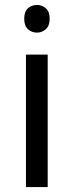

<svg xmlns="http://www.w3.org/2000/svg" viewBox="-20 -757 298 777"><path d="M173 -536V0H85V-536ZM130 -737Q150 -737 165.5 -723.5Q181 -710 181 -681Q181 -653 165.5 -639Q150 -625 130 -625Q108 -625 93 -639Q78 -653 78 -681Q78 -710 93 -723.5Q108 -737 130 -737Z"/></svg>

Font: eng115
Style: Regular
Weight: 400
Designer: Monotype Design Team
Foundry: Monotype Imaging Inc.
Version: Version 2.013